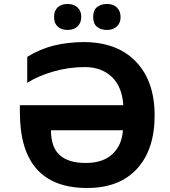

<svg xmlns="http://www.w3.org/2000/svg" viewBox="-20 -937 857 967"><path d="M411.6 -116.2Q498 -116.2 545.9 -160.6Q593.8 -205.1 599.1 -280.8H236.8Q236.8 -195.3 280.8 -155.8Q324.7 -116.2 411.6 -116.2ZM418.9 9.8Q80.1 9.8 80.1 -372.1V-407.2H601.1Q594.7 -501 543 -549.8Q491.2 -598.6 409.7 -599.1Q328.1 -599.6 250 -577.1Q171.9 -554.7 117.2 -520V-650.9Q184.6 -691.4 252.9 -708Q321.3 -724.6 400.9 -725.1Q569.3 -725.1 664.1 -627Q758.8 -528.8 758.8 -356Q758.8 -183.6 669.9 -86.9Q581.1 9.8 418.9 9.8ZM519.5 -917Q549.8 -917 568.4 -899.4Q586.9 -881.8 587.4 -851.6Q587.4 -821.3 568.4 -803.7Q549.3 -786.1 519 -786.1Q488.3 -786.1 468.8 -801.8Q449.2 -817.4 449.2 -851.6Q449.2 -885.7 468.8 -901.4Q488.3 -917 519.5 -917ZM252.4 -851.6Q252 -882.8 270.5 -899.9Q289.1 -917 320.8 -917Q352.5 -917 371.1 -898.9Q389.6 -880.9 389.2 -851.6Q389.2 -822.3 370.6 -803.7Q351.6 -786.1 320.3 -786.1Q289.1 -786.1 270.5 -803.2Q252 -820.3 252.4 -851.6Z"/></svg>

Font: NotoSans-Bold
Style: Bold
Weight: 700
Designer: Monotype Design team
Foundry: Monotype Imaging Inc.
Version: Version 1.04